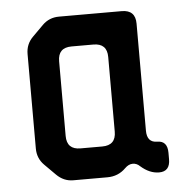

<svg xmlns="http://www.w3.org/2000/svg" viewBox="-42 -526 538 561"><g transform="rotate(-5 227.5 -245.0)"><path d="M140 -136V-355Q140 -395 180 -395H244Q284 -395 284 -355V-136Q284 -96 244 -96H180Q140 -96 140 -136ZM102 -26Q123 -5 151 -5H251Q283 -5 305 -27Q316 -38 328 -38Q340 -38 349 -29Q375 -6 403 -6Q435 -6 435 -42V-61Q435 -96 405 -96Q375 -96 375 -131V-445Q375 -485 335 -485H151Q122 -485 102 -465L70 -433Q50 -413 50 -384V-107Q50 -78 70 -58Z"/></g></svg>

Font: WDXL Lubrifont TC
Style: Regular
Weight: 400
Designer: [WDXL Lubrifont] Copyright 2020-2022 (c) NightFurySL2001, Skr-ZERO; [ZCOOL QingKe HuangYou] Copyright 2018-2022 (c) The 
Version: Version 2.001;hotconv 1.1.1;makeotfexe 2.6.0